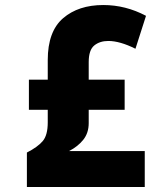

<svg xmlns="http://www.w3.org/2000/svg" viewBox="-20 -744 640 764"><path d="M556 0V-143H255Q290 -161 311.5 -188Q333 -215 333 -254V-307H476V-427H333V-497Q333 -545 355 -563Q377 -581 411 -581Q457 -581 519 -550L561 -681Q480 -724 391 -724Q292 -724 231 -671.5Q170 -619 170 -505V-427H95V-307H170V-257Q170 -206 150 -182.5Q130 -159 87 -137V0Z"/></svg>

Font: Noto Sans Mono UI ExtraBold
Style: Regular
Weight: 800
Designer: Monotype Design team
Foundry: Monotype Imaging Inc.
Version: 1.000